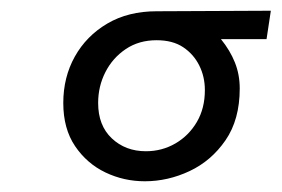

<svg xmlns="http://www.w3.org/2000/svg" viewBox="-20 -726 525 358"><path d="M250 -388Q211 -388 176.5 -404.5Q142 -421 120 -453.5Q98 -486 98 -534Q98 -582 119.5 -620.5Q141 -659 180 -682Q219 -705 272 -705L485 -706L477 -653H392Q409 -632 418 -609.5Q427 -587 427 -561Q427 -503 400.5 -464.5Q374 -426 333.5 -407Q293 -388 250 -388ZM252 -444Q282 -444 307 -458.5Q332 -473 347 -498.5Q362 -524 362 -558Q362 -583 351.5 -604Q341 -625 321.5 -638Q302 -651 272 -651Q239 -651 214.5 -634.5Q190 -618 176.5 -591.5Q163 -565 163 -534Q163 -492 188.5 -468Q214 -444 252 -444Z"/></svg>

Font: MuseoModerno
Style: Italic
Weight: 400
Italic angle: -9°
Designer: Pablo Cosgaya, Héctor Gatti, Marcela Romero, and the Authors of The MuseoModerno Project.
Foundry: Omnibus-Type Team
Version: Version 1.003